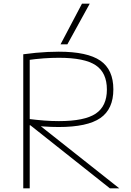

<svg xmlns="http://www.w3.org/2000/svg" viewBox="-20 -1020 708 1040"><path d="M106 -726Q142 -731 174.5 -734Q207 -737 238 -738.5Q269 -740 298 -740Q453 -740 523.5 -691.5Q594 -643 594 -536Q594 -429 523.5 -380.5Q453 -332 298 -332Q258 -332 215.5 -335Q173 -338 119 -344L124 -377Q180 -370 220 -367Q260 -364 299 -364Q438 -364 498.5 -404.5Q559 -445 559 -535Q559 -626 498.5 -666.5Q438 -707 299 -707Q260 -707 217.5 -704Q175 -701 118 -693L141 -711V0H106ZM575 0 121 -360H171L626 0ZM345 -780H308L424 -1000H466Z"/></svg>

Font: M PLUS 2 ExtraLight
Style: Regular
Weight: 250
Designer: Coji Morishita
Foundry: UNDERFOREST DESIGN
Version: Version 1.001